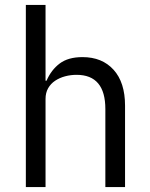

<svg xmlns="http://www.w3.org/2000/svg" viewBox="-20 -760 608 780"><path d="M85 0ZM85 -740H165V-432H169Q188 -476 222.5 -502Q257 -528 315 -528Q395 -528 441.5 -476.5Q488 -425 488 -331V0H408V-317Q408 -456 291 -456Q267 -456 244.5 -450Q222 -444 204 -432Q186 -420 175.5 -401.5Q165 -383 165 -358V0H85Z"/></svg>

Font: Aneliza
Style: Regular
Weight: 400
Designer: Mike Abbink, Paul van der Laan, Pieter van Rosmalen
Foundry: Bold Monday
Version: Version 3.001;September 8, 2019;FontCreator 11.5.0.2425 64-b